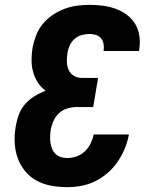

<svg xmlns="http://www.w3.org/2000/svg" viewBox="-20 -763 640 791"><path d="M257 8Q223 8 190.5 2Q158 -4 130.5 -19Q103 -34 83 -58.5Q63 -83 52.5 -113Q42 -143 40.5 -176Q39 -209 45 -243Q49 -267 57.5 -290.5Q66 -314 83 -333.5Q100 -353 122 -366.5Q144 -380 168 -389Q149 -403 136 -423Q123 -443 116.5 -466.5Q110 -490 110 -515Q110 -540 114 -566Q119 -591 128.5 -616.5Q138 -642 155.5 -663.5Q173 -685 196.5 -701Q220 -717 245.5 -726.5Q271 -736 297 -739.5Q323 -743 349 -743Q376 -743 403.5 -739.5Q431 -736 456 -727Q481 -718 502 -702.5Q523 -687 536.5 -665Q550 -643 554 -616Q558 -589 554 -562Q554 -559 553.5 -557Q553 -555 552 -553H407Q407 -554 407 -554.5Q407 -555 407 -556Q409 -570 406.5 -583Q404 -596 396 -605.5Q388 -615 375 -619Q362 -623 349 -623Q333 -623 316.5 -618.5Q300 -614 287 -602.5Q274 -591 267 -575.5Q260 -560 258 -544Q255 -526 255.5 -508.5Q256 -491 262.5 -475.5Q269 -460 284 -451Q299 -442 317 -442H384L364 -322H297Q278 -322 258.5 -316.5Q239 -311 224 -297.5Q209 -284 200.5 -265Q192 -246 189 -228Q187 -214 186.5 -200.5Q186 -187 188 -174Q190 -161 195 -149Q200 -137 209 -128.5Q218 -120 230.5 -116Q243 -112 257 -112Q276 -112 295 -118.5Q314 -125 329 -139Q344 -153 353 -171.5Q362 -190 366 -209H511Q506 -180 494.5 -152Q483 -124 465.5 -98Q448 -72 424 -51Q400 -30 372.5 -16.5Q345 -3 315.5 2.5Q286 8 257 8Z"/></svg>

Font: Iosevka SS04 Hv Ex Obl
Style: Regular
Weight: 900
Width: 7
Italic angle: -9°
Monospace: yes
Designer: Belleve Invis
Foundry: Belleve Invis
Version: Version 19.0.0; ttfautohint (v1.8.4)